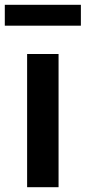

<svg xmlns="http://www.w3.org/2000/svg" viewBox="-30 -780 357 800"><path d="M83 0V-555H214V0ZM-10 -673V-760H307V-673Z"/></svg>

Font: Noto Sans TC SemiBold
Style: Regular
Weight: 600
Designer: Ryoko NISHIZUKA  (kana, bopomofo & ideographs); Paul D. Hunt (Latin, Greek & Cyrillic); Sandoll Communications , Soo-you
Foundry: Adobe
Version: Version 2.004-H2;hotconv 1.0.118;makeotfexe 2.5.65603